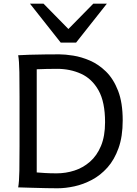

<svg xmlns="http://www.w3.org/2000/svg" viewBox="-20 -1011 741 1036"><path d="M85.4 -222.2V-488.3Q85.4 -560.1 84.5 -621.8Q83.5 -683.6 78.1 -712.9Q99.1 -714.4 139.2 -715.6Q179.2 -716.8 223.4 -717.3Q267.6 -717.8 300.3 -717.8Q331.5 -717.8 375.2 -710.9Q418.9 -704.1 465.3 -684.1Q511.7 -664.1 552 -624.8Q592.3 -585.4 617.2 -521.2Q642.1 -457 642.1 -361.3Q642.1 -274.4 619.6 -211.7Q597.2 -148.9 559.6 -106.9Q522 -64.9 475.8 -40.5Q429.7 -16.1 381.6 -5.6Q333.5 4.9 290.5 4.9Q268.1 4.9 230.2 4.2Q192.4 3.4 151.4 2.2Q110.4 1 78.1 0Q83.5 -29.3 84.5 -89.6Q85.4 -149.9 85.4 -222.2ZM178.2 -637.2V-80.6Q195.3 -79.1 223.1 -77.4Q251 -75.7 285.6 -75.7Q335 -75.7 381.3 -90.6Q427.7 -105.5 465.3 -138.2Q502.9 -170.9 524.9 -223.6Q546.9 -276.4 546.9 -351.6Q546.9 -460.9 511.5 -523.7Q476.1 -586.4 417.2 -613Q358.4 -639.6 288.1 -639.6Q264.2 -639.6 230.5 -638.9Q196.8 -638.2 178.2 -637.2ZM141.6 -991.2H214.8L349.1 -854.5L483.4 -991.2H556.6L390.6 -781.2H307.6Z"/></svg>

Font: Andika LitF DSA DSG
Style: Regular
Weight: 400
Designer: Victor Gaultney, Annie Olsen, Julie Remington, Don Collingsworth, Eric Hays, Becca Hirsbrunner
Foundry: SIL International
Version: Version 6.200 ; LitF DSA DSG; ttfautohint (v1.8.3.10-c5d8)